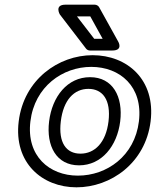

<svg xmlns="http://www.w3.org/2000/svg" viewBox="-20 -764 672 821"><path d="M110 -245C128 -394 248 -478 370 -478C493 -478 592 -394 574 -245C556 -97 437 -13 313 -13C191 -13 92 -97 110 -245ZM60 -245C38 -67 161 37 307 37C454 37 602 -67 624 -245C646 -424 523 -528 376 -528C230 -528 82 -424 60 -245ZM190 -245C177 -140 221 -57 318 -57C415 -57 481 -140 494 -245C507 -351 462 -434 365 -434C268 -434 203 -351 190 -245ZM240 -245C251 -337 297 -384 358 -384C419 -384 455 -337 444 -245C433 -154 385 -107 324 -107C263 -107 229 -154 240 -245ZM383 -598 309 -694H366L419 -598ZM348 -556C352 -551 358 -548 365 -548H460C509 -548 485 -587 485 -587L404 -733C401 -739 393 -744 385 -744H260C211 -744 236 -702 236 -702Z"/></svg>

Font: Falling Sky
Style: ExtOuObl
Weight: 400
Designer: Paul D. Hunt
Foundry: Adobe Systems Incorporated
Version: Version 1.02